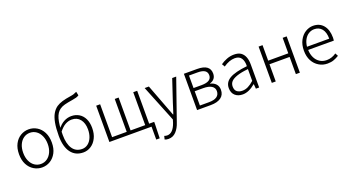

<svg xmlns="http://www.w3.org/2000/svg" viewBox="-62 -1612 4853 2654"><g transform="rotate(-20 2364.0 -284.5)"><path d="M178 -20Q121 -54 88.5 -117Q56 -180 56 -266Q56 -355 89 -418Q121 -480 176.5 -513.5Q232 -547 297 -547Q362 -547 417.5 -513.5Q473 -480 505.5 -416.5Q538 -353 538 -266Q538 -178 505 -116Q472 -54 417.5 -20.5Q363 13 297 13Q234 13 178 -20ZM478 -266Q478 -333 454.5 -385.5Q431 -438 390 -467Q349 -496 297 -496Q246 -496 205 -467.5Q164 -439 140.5 -387Q117 -335 117 -266Q117 -198 140.5 -146Q164 -94 205 -66Q246 -38 297 -38Q349 -38 390 -67Q431 -96 454.5 -147.5Q478 -199 478 -266Z M659 -318Q659 -432 673.5 -509.5Q688 -587 717 -636Q745 -684 786 -713Q824 -738 874 -753Q924 -768 992 -778Q1031 -784 1047 -789.5Q1063 -795 1094 -809L1106 -753Q1087 -740 1064.5 -733.5Q1042 -727 1004 -721Q930 -709 888 -698Q846 -687 816 -666Q762 -630 738.5 -547Q715 -464 715 -311Q715 -182 763 -110Q811 -38 904 -38Q951 -38 989 -67Q1027 -96 1048.5 -148Q1070 -200 1070 -266Q1070 -359 1025.5 -414.5Q981 -470 902 -470Q854 -470 807 -444Q760 -418 713 -356L712 -408Q753 -462 804.5 -489.5Q856 -517 913 -517Q978 -517 1027.5 -486.5Q1077 -456 1104 -399.5Q1131 -343 1131 -266Q1131 -179 1100 -118Q1070 -56 1017.5 -21.5Q965 13 904 13Q787 13 723 -73Q659 -159 659 -318Z M1908 0H1862V-50H1965V-14L1959 190H1908ZM1288 -534H1346V-50H1561V-534H1618V-50H1833V-534H1891V0H1288Z M2017 229 2029 180Q2051 188 2072 188Q2158 188 2205 53L2219 7L2001 -534H2063L2187 -207Q2212 -137 2244 -57H2249L2283 -162Q2298 -208 2297 -207L2406 -534H2465L2257 62Q2231 143 2185 191.5Q2139 240 2073 240Q2041 240 2017 229Z M2578 -534H2772Q2960 -534 2960 -400Q2960 -312 2872 -285V-281Q2922 -271 2953 -238Q2984 -205 2984 -152Q2984 -77 2930 -38.5Q2876 0 2780 0H2578ZM2901 -396Q2901 -441 2867.5 -464Q2834 -487 2763 -487H2636V-303H2755Q2901 -303 2901 -396ZM2925 -155Q2925 -203 2883 -229.5Q2841 -256 2761 -256H2636V-46H2769Q2847 -46 2886 -73.5Q2925 -101 2925 -155Z M3093 -135Q3093 -222 3173.5 -269Q3254 -316 3432 -335Q3435 -407 3406.5 -451.5Q3378 -496 3311 -496Q3231 -496 3143 -435L3118 -478Q3159 -507 3210.5 -527Q3262 -547 3318 -547Q3383 -547 3420 -520Q3491 -468 3491 -338V0H3443L3437 -68H3433Q3337 13 3248 13Q3178 13 3135.5 -26Q3093 -65 3093 -135ZM3432 -119V-292Q3329 -282 3266 -260Q3205 -239 3178 -209.5Q3151 -180 3151 -138Q3151 -85 3181 -61Q3211 -37 3260 -37Q3303 -37 3344 -57Q3385 -77 3432 -119Z M3677 -534H3735V-306H4031V-534H4090V0H4031V-253H3735V0H3677Z M4370 -21Q4312 -55 4279 -117.5Q4246 -180 4246 -266Q4246 -353 4280 -417Q4314 -481 4368 -514Q4422 -547 4480 -547Q4576 -547 4631 -481Q4686 -415 4686 -299Q4686 -271 4683 -256H4305Q4307 -192 4331.5 -142Q4356 -92 4399.5 -64Q4443 -36 4500 -36Q4575 -36 4641 -82L4664 -39Q4625 -15 4586 -1Q4547 13 4495 13Q4425 13 4370 -21ZM4480 -497Q4436 -497 4398 -473.5Q4360 -450 4335.5 -406Q4311 -362 4305 -303H4632Q4632 -397 4591.5 -447Q4551 -497 4480 -497Z"/></g></svg>

Font: Merged Yaku Han JP Light
Style: Regular
Weight: 300
Designer: Ryoko NISHIZUKA 西塚涼子 (kana, bopomofo & ideographs); Paul D. Hunt (Latin, Greek & Cyrillic); Sandoll Communications 산돌커뮤니
Foundry: Adobe
Version: Version 2.004